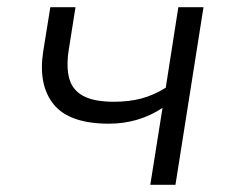

<svg xmlns="http://www.w3.org/2000/svg" viewBox="-20 -514 649 534"><path d="M398 0 432 -214Q399 -192 361.5 -181Q324 -170 283 -170Q173 -170 129.5 -223.5Q86 -277 100 -370L120 -494H190L171 -374Q164 -328 172.5 -296Q181 -264 211 -247.5Q241 -231 297 -231Q339 -231 373 -240Q407 -249 441 -270L476 -494H546L468 0Z"/></svg>

Font: Nunito Sans 7pt Light
Style: Italic
Weight: 300
Italic angle: -9°
Designer: Vernon Adams
Foundry: Vernon Adams
Version: Version 3.101;gftools[0.9.27]